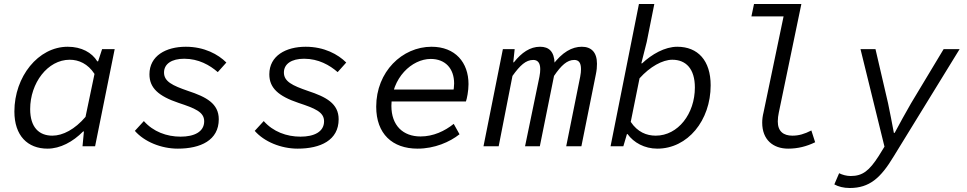

<svg xmlns="http://www.w3.org/2000/svg" viewBox="-20 -732 4840 961"><path d="M218 12C281 12 345 -22 396 -74H400L393 0H456L554 -486H491L471 -425H467C440 -469 388 -498 319 -498C171 -498 52 -348 52 -174C52 -53 118 12 218 12ZM242 -53C175 -53 131 -95 131 -186C131 -316 218 -433 329 -433C374 -433 420 -413 453 -362L408 -147C355 -85 295 -53 242 -53Z M870 12C984 12 1075 -30 1075 -135C1075 -214 1012 -247 921 -277C843 -304 801 -324 801 -369C801 -412 839 -438 902 -438C974 -438 1030 -406 1070 -371L1113 -419C1072 -460 1003 -498 910 -498C811 -498 728 -453 728 -360C728 -292 773 -251 874 -217C955 -190 1002 -172 1002 -125C1002 -72 952 -48 884 -48C814 -48 747 -73 700 -126L655 -77C702 -23 786 12 870 12Z M1470 12C1584 12 1675 -30 1675 -135C1675 -214 1612 -247 1521 -277C1443 -304 1401 -324 1401 -369C1401 -412 1439 -438 1502 -438C1574 -438 1630 -406 1670 -371L1713 -419C1672 -460 1603 -498 1510 -498C1411 -498 1328 -453 1328 -360C1328 -292 1373 -251 1474 -217C1555 -190 1602 -172 1602 -125C1602 -72 1552 -48 1484 -48C1414 -48 1347 -73 1300 -126L1255 -77C1302 -23 1386 12 1470 12Z M2070 12C2155 12 2231 -21 2280 -60L2251 -112C2206 -76 2149 -49 2085 -49C1997 -49 1939 -104 1939 -202C1939 -343 2042 -437 2136 -437C2208 -437 2253 -390 2253 -314C2253 -299 2251 -283 2247 -269L2279 -284H1932L1922 -224H2312C2317 -237 2325 -277 2325 -311C2325 -419 2259 -498 2140 -498C1993 -498 1863 -373 1863 -198C1863 -62 1944 12 2070 12Z M2400 0H2476L2545 -352C2583 -405 2612 -432 2649 -432C2670 -432 2684 -419 2684 -386C2684 -375 2683 -364 2680 -348L2608 0H2682L2753 -352C2789 -405 2819 -432 2854 -432C2876 -432 2888 -419 2888 -386C2888 -375 2887 -364 2884 -348L2814 0H2890L2962 -358C2967 -382 2968 -396 2968 -413C2968 -471 2939 -498 2892 -498C2844 -498 2794 -472 2744 -404L2756 -415C2754 -474 2728 -498 2683 -498C2633 -498 2591 -469 2552 -420H2549L2556 -486H2497L2400 0Z M3270 12C3422 12 3537 -129 3537 -305C3537 -429 3473 -498 3370 -498C3307 -498 3242 -460 3194 -415H3190L3217 -522L3255 -712H3178L3036 0H3100L3118 -61H3121C3152 -18 3206 12 3270 12ZM3262 -53C3216 -53 3171 -71 3137 -122L3181 -340C3233 -398 3296 -433 3345 -433C3413 -433 3458 -388 3458 -294C3458 -163 3374 -53 3262 -53Z M3925 12C3973 12 4017 1 4060 -20L4041 -79C4006 -61 3978 -53 3946 -53C3902 -53 3873 -74 3873 -124C3873 -139 3875 -154 3878 -168L3991 -712H3754L3741 -650H3902L3802 -171C3797 -151 3795 -134 3795 -118C3795 -32 3850 12 3925 12Z M4233 209C4332 209 4388 159 4453 51L4783 -486H4703L4540 -215C4515 -172 4481 -110 4458 -67H4454C4446 -110 4434 -172 4425 -215L4362 -486H4287L4407 2L4378 49C4331 122 4298 149 4238 149C4217 149 4196 143 4180 135L4156 191C4176 202 4202 209 4233 209Z"/></svg>

Font: Source Code Variable
Style: Italic
Weight: 400
Italic angle: -11°
Monospace: yes
Designer: Paul D. Hunt, Teo Tuominen
Foundry: Adobe Systems Incorporated
Version: Version 1.005;PS 1.0;hotconv 16.6.54;makeotf.lib2.5.65590